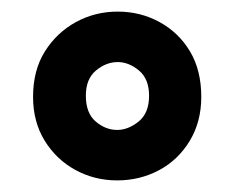

<svg xmlns="http://www.w3.org/2000/svg" viewBox="-20 -732 405 331"><path d="M182 -421Q143 -421 110 -439Q77 -457 57 -489.5Q37 -522 37 -565Q37 -611 57.5 -643.5Q78 -676 111 -694Q144 -712 183 -712Q222 -712 255 -694Q288 -676 307.5 -643.5Q327 -611 327 -565Q327 -522 307 -489Q287 -456 254 -438.5Q221 -421 182 -421ZM182 -508Q201 -508 219 -522.5Q237 -537 237 -567Q237 -596 219.5 -610.5Q202 -625 183 -625Q163 -625 145.5 -610.5Q128 -596 128 -567Q128 -537 145 -522.5Q162 -508 182 -508Z"/></svg>

Font: DM Sans 11pt ExtraBold
Style: Regular
Weight: 800
Version: Version 4.004;gftools[0.9.30]